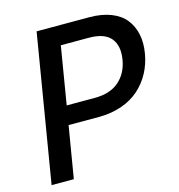

<svg xmlns="http://www.w3.org/2000/svg" viewBox="-108 -822 853 916"><g transform="rotate(-15 319.0 -363.5)"><path d="M34.4 0 155.2 -727.3H414.4Q476.2 -727.3 521.7 -709.5Q567.1 -691.8 592.5 -659.8Q617.9 -627.8 626.8 -585.2Q635.7 -542.6 627.1 -491.8Q618.6 -441.1 595.7 -398.4Q572.8 -355.8 536.8 -323.7Q500.7 -291.5 449.2 -273.6Q397.7 -255.7 335.9 -255.7H186.8L144.2 0ZM202.4 -348.7H340.9Q418 -348.7 462 -387.8Q506 -426.8 516.3 -491.8Q527 -557.5 496.1 -595.3Q465.2 -633.2 387.4 -633.2H249.6Z"/></g></svg>

Font: Karasuma Gothic
Style: Medium Italic
Weight: 500
Italic angle: 9.39998°
Designer: Rasmus Andersson / Ryoko Nishizuka
Foundry: Genbu
Version: Version 1.00